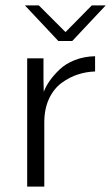

<svg xmlns="http://www.w3.org/2000/svg" viewBox="-20 -687 409 707"><path d="M71.8 -667H123L221.2 -568.8L317.9 -667H369.1L246.1 -536.1H194.8ZM80.1 0V-472.2H140.1V-396L141.1 -349.1Q148.9 -369.1 162.8 -389.2Q176.8 -409.2 199 -430.7Q221.2 -452.1 255.1 -465.6Q289.1 -479 330.1 -480V-423.8Q297.9 -422.9 266.8 -412.8Q235.8 -402.8 207 -381.8Q178.2 -360.8 160.6 -323.5Q143.1 -286.1 143.1 -235.8V0Z"/></svg>

Font: CMU Bright
Style: Roman
Weight: 500
Version: Version 0.7.0